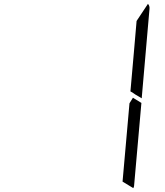

<svg xmlns="http://www.w3.org/2000/svg" viewBox="-20 -1006 856 998"><path d="M671 -498 715 -471 677 -41Q677 -36 673 -28L617 -62L635 -265L653 -469ZM757 -959 717 -500V-495L683 -515L673 -522L658 -531L676 -735L690 -897L749 -986Q759 -975 757 -959Z"/></svg>

Font: DSEG7 Modern
Style: Light Italic
Weight: 300
Italic angle: -5°
Designer: Keshikan(Twitter:@keshinomi_88pro)
Version: Version 0.46